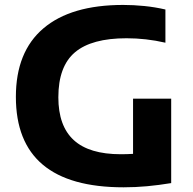

<svg xmlns="http://www.w3.org/2000/svg" viewBox="-20 -770 802 798"><path d="M493.5 8.5Q46 8.5 46 -367.5Q46 -555 160.5 -652.2Q275 -749.5 492 -749.5Q535.5 -749.5 580 -745Q624.5 -740.5 667.5 -730.5V-592.5Q626.5 -602 586.2 -606.5Q546 -611 506 -611Q361 -611 291.8 -552.8Q222.5 -494.5 222.5 -365.5Q222.5 -246.5 286.5 -187.8Q350.5 -129 482 -129Q507.5 -129 533 -130.5V-360H691.5V-9Q640 -0.5 591.5 4Q543 8.5 493.5 8.5Z"/></svg>

Font: Encode Sans SmExp
Style: Bold
Weight: 700
Width: 6
Designer: Multiple Designers
Foundry: Impallari Type
Version: Version 3.002; ttfautohint (v1.8.3) -l 8 -r 50 -G 200 -x 14 